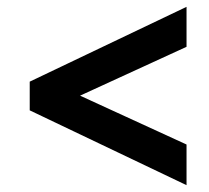

<svg xmlns="http://www.w3.org/2000/svg" viewBox="-20 -576 613 562"><path d="M526 -34 67 -253V-337L526 -556V-439L125 -255V-337L526 -153Z"/></svg>

Font: Inclusive Sans SemiBold
Style: Regular
Weight: 600
Designer: Olivia King
Foundry: Olivia King
Version: Version 2.004